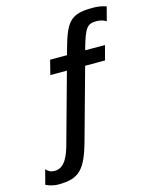

<svg xmlns="http://www.w3.org/2000/svg" viewBox="-209 -820 887 1119"><g transform="rotate(-15 234.5 -260.5)"><path d="M121 -417H221L107 -5C88 65 62 129 1 129C-21 129 -36 121 -50 105L-73 193C-47 206 -19 211 2 211C126 211 169 170 215 2L331 -417H451L474 -504H355L357 -513C391 -634 407 -651 462 -651C481 -651 501 -647 520 -635L542 -719C514 -729 487 -732 459 -732C328 -732 298 -695 255 -541L245 -504H143Z"/></g></svg>

Font: Perun SemiBold
Style: Regular
Weight: 600
Foundry: Copyright (c) Stefan Peev, Context Ltd, 2016
Version: Version 1.089